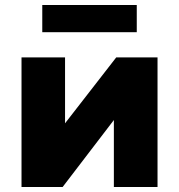

<svg xmlns="http://www.w3.org/2000/svg" viewBox="-20 -743 712 763"><path d="M65.5 0V-515H238.5V-253L442 -515H606V0H432.5V-266L229 0ZM148 -615V-723H523.5V-615Z"/></svg>

Font: Geologica ExtraBold
Style: Regular
Weight: 800
Designer: Sindre Bremnes, Frode Helland
Foundry: Monokrom Skriftforlag AS
Version: Version 1.010;gftools[0.9.28]